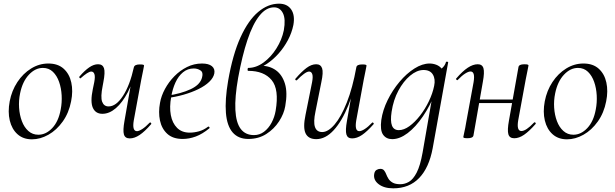

<svg xmlns="http://www.w3.org/2000/svg" viewBox="-20 -745 3353 1046"><path d="M154 14Q106.2 14 75.3 -13.8Q44.4 -41.6 33.2 -88.6Q22 -135.6 32.8 -193Q44 -251.6 74.8 -298.1Q105.6 -344.6 149.6 -371.8Q193.6 -399 243.4 -399Q295.4 -399 326.8 -370.7Q358.2 -342.4 368.4 -295.5Q378.6 -248.6 367.4 -193Q355.2 -129.8 321.7 -82.9Q288.2 -36 243.8 -11Q199.4 14 154 14ZM188.8 -11Q230.4 -11 264.7 -47.3Q299 -83.6 310.8 -149Q318 -186 315.9 -225.3Q313.8 -264.6 302 -298.6Q290.2 -332.6 268.2 -353.8Q246.2 -375 213.6 -375Q172 -375 137.2 -337.8Q102.4 -300.6 89.4 -236Q81.4 -197.4 84 -158Q86.6 -118.6 99.1 -85.2Q111.6 -51.8 134.4 -31.4Q157.2 -11 188.8 -11Z M538 -125Q500.6 -125 485.9 -157.6Q471.2 -190.2 485.6 -259.2L493.4 -297Q499.2 -327.6 494.3 -341.4Q489.4 -355.2 477.2 -355.2Q468 -355.2 453.3 -345.6Q438.6 -336 421 -320.2Q418 -316.2 414 -320.2Q410 -324.2 413 -328.2Q441 -360.6 465.9 -377.8Q490.8 -395 514.2 -395Q539.2 -395 546.5 -373.6Q553.8 -352.2 543 -297L539.4 -277.4Q527 -216.2 536.5 -190.7Q546 -165.2 571.6 -165.2Q612.6 -165.2 650.1 -222.8Q687.6 -280.4 709.4 -378.8L722.8 -377.8Q706.2 -300.2 676.7 -243.4Q647.2 -186.6 611.4 -155.8Q575.6 -125 538 -125ZM687 9Q661.4 9 655.1 -12.7Q648.8 -34.4 658.2 -86.6L709.4 -378.8Q713.6 -394 741.4 -394Q756.6 -394 760.7 -392.2Q764.8 -390.4 764.8 -387.6Q764.8 -384.4 759.8 -361.2Q754.8 -338 749.8 -312L708.8 -89Q699 -30.4 726.2 -30.4Q737 -30.4 755.1 -42Q773.2 -53.6 794.6 -76Q798.4 -80 802.4 -75.5Q806.4 -71 802.6 -67.8Q769 -28.8 740.9 -9.9Q712.8 9 687 9Z M975.2 12Q922 12 891.5 -15.8Q861 -43.6 851.5 -88.6Q842 -133.6 851.8 -185Q858.2 -222.4 878.8 -260.5Q899.4 -298.6 930.2 -329.9Q961 -361.2 999.2 -380.1Q1037.4 -399 1080.4 -399Q1116.6 -399 1134.3 -384.6Q1152 -370.2 1147.6 -345Q1143 -321.4 1120.2 -299.4Q1097.4 -277.4 1061.1 -259.6Q1024.8 -241.8 980.3 -229.1Q935.8 -216.4 888.2 -210.6L890.2 -223.6Q966.8 -234.6 1019.2 -259.3Q1071.6 -284 1081 -324Q1088.2 -350.8 1072.1 -361.4Q1056 -372 1035.6 -372Q1002.2 -372 976.9 -351.1Q951.6 -330.2 935.7 -295.2Q919.8 -260.2 912.8 -218Q902.4 -162.2 910.6 -118.2Q918.8 -74.2 944.8 -48.3Q970.8 -22.4 1013.4 -22.4Q1037.2 -22.4 1063.3 -29.4Q1089.4 -36.4 1113.8 -55Q1116.6 -57 1120.1 -53Q1123.6 -49 1120.8 -46.2Q1082.8 -14.8 1046.7 -1.4Q1010.6 12 975.2 12Z M1367.2 -364.8 1401.6 -386.8Q1449 -386.8 1483.3 -362.1Q1517.6 -337.4 1532.4 -288.9Q1547.2 -240.4 1534 -166.6Q1527 -125 1500.2 -83.7Q1473.4 -42.4 1431 -15.2Q1388.6 12 1332.8 12Q1278.4 12 1247.5 -23.5Q1216.6 -59 1210.8 -129.8Q1205 -200.6 1222.8 -304.8Q1247.8 -448.4 1290.1 -541.3Q1332.4 -634.2 1386.3 -679.6Q1440.2 -725 1500 -725Q1544.4 -725 1566.1 -693.9Q1587.8 -662.8 1578.4 -609.4Q1569.6 -565.8 1548.2 -525.8Q1526.8 -485.8 1497.3 -452.8Q1467.8 -419.8 1433.9 -397.2Q1400 -374.6 1367.2 -364.8ZM1363.8 -9Q1394.2 -9 1418.6 -27.4Q1443 -45.8 1459.3 -76.1Q1475.6 -106.4 1481.6 -141.4Q1501.6 -258.4 1459.9 -308.7Q1418.2 -359 1332.8 -359Q1328 -359 1328.8 -367Q1329.6 -375 1331.8 -375Q1375.4 -375 1415.9 -404.6Q1456.4 -434.2 1486.1 -481.5Q1515.8 -528.8 1526.2 -579.8Q1537.2 -641.8 1521.2 -673.4Q1505.2 -705 1472.8 -705Q1429.6 -705 1393.3 -659.4Q1357 -613.8 1328.2 -527.9Q1299.4 -442 1277.4 -321Q1258.8 -215.4 1262.3 -146.2Q1265.8 -77 1291.2 -43Q1316.6 -9 1363.8 -9Z M1702.8 13Q1660 13 1644.9 -18.3Q1629.8 -49.6 1644.4 -119L1680.2 -297Q1686 -327.6 1681.1 -341.4Q1676.2 -355.2 1664 -355.2Q1653.2 -355.2 1636.2 -342.8Q1619.2 -330.4 1598.4 -309Q1594.4 -305 1590.4 -309Q1586.4 -313 1590.4 -317Q1623.2 -355 1650 -375Q1676.8 -395 1702.6 -395Q1727 -395 1734.7 -373.2Q1742.4 -351.4 1730.6 -297L1698.8 -138Q1686.4 -80.4 1696 -53Q1705.6 -25.6 1735.4 -25.6Q1767.6 -25.6 1802.9 -66.8Q1838.2 -108 1869.6 -187.1Q1901 -266.2 1921.4 -378.8L1933.8 -377.8Q1914 -261.4 1878.6 -173.2Q1843.2 -85 1798.2 -36Q1753.2 13 1702.8 13ZM1898.2 9Q1873.4 9 1867.1 -12.7Q1860.8 -34.4 1870.2 -86.6L1921.4 -378.8Q1924 -394 1953.4 -394Q1967.8 -394 1972.3 -392.2Q1976.8 -390.4 1976.8 -387.6Q1976.8 -384.4 1971.8 -361.2Q1966.8 -338 1961.8 -312L1920.8 -89Q1911 -30.4 1937.4 -30.4Q1949 -30.4 1967.1 -42Q1985.2 -53.6 2006.6 -76Q2009.6 -80 2014 -75.5Q2018.4 -71 2014.6 -67.8Q1980.2 -28.8 1952.5 -9.9Q1924.8 9 1898.2 9Z M2122.4 281Q2072.4 281 2042.8 258.3Q2013.2 235.6 2018.6 203Q2021.2 186.8 2031.3 180.8Q2041.4 174.8 2051.8 174.8Q2065.4 174.8 2072.4 183.4Q2079.4 192 2084.1 204.4Q2088.8 216.8 2096.5 229.1Q2104.2 241.4 2119.2 250Q2134.2 258.6 2161.4 258.6Q2185 258.6 2207.9 245.5Q2230.8 232.4 2250.1 195.1Q2269.4 157.8 2282.2 86.4L2337 -229L2354 -246Q2324.4 -170.4 2284.4 -111.6Q2244.4 -52.8 2201 -19.9Q2157.6 13 2116.6 13Q2084.2 13 2067.1 -11.1Q2050 -35.2 2057.2 -91Q2065 -145.2 2091.7 -199.5Q2118.4 -253.8 2156.5 -299.1Q2194.6 -344.4 2237.7 -371.7Q2280.8 -399 2320.4 -399Q2338.8 -399 2356.6 -392.3Q2374.4 -385.6 2387.1 -370.3Q2399.8 -355 2401.8 -330.4L2359.4 -357Q2371.6 -359 2388.1 -373.4Q2404.6 -387.8 2409.6 -407Q2411.6 -410 2417.1 -408.8Q2422.6 -407.6 2421.6 -405.6L2337.2 62.6Q2317.6 168.6 2263.5 224.8Q2209.4 281 2122.4 281ZM2152.6 -36Q2180.6 -36 2210.6 -57.8Q2240.6 -79.6 2268.3 -115.2Q2296 -150.8 2316.5 -193.5Q2337 -236.2 2345.2 -277Q2353.2 -314 2338 -339.2Q2322.8 -364.4 2285.2 -363.6Q2250.2 -362.8 2214.1 -332.6Q2178 -302.4 2150.6 -251.6Q2123.2 -200.8 2113.4 -136Q2105.8 -85.8 2115.4 -60.9Q2125 -36 2152.6 -36Z M2527.4 8Q2513.2 8 2508.6 6.3Q2504 4.6 2504 1.6Q2504 -1.6 2509.5 -24.8Q2515 -48 2519 -74L2560 -297Q2569.8 -355.6 2543.4 -355.6Q2531.8 -355.6 2513.7 -344Q2495.6 -332.4 2474.2 -310Q2471.2 -306 2466.8 -310.5Q2462.4 -315 2466.2 -318.2Q2499.8 -357.2 2528.4 -376.1Q2557 -395 2582.6 -395Q2607.4 -395 2613.8 -373.3Q2620.2 -351.6 2610.6 -299.4L2559.4 -7.2Q2556.8 8 2527.4 8ZM2564 -183.4 2567.8 -202.6H2800.2L2797.2 -183.4ZM2781.4 8.2Q2755.8 8.2 2749.5 -13.9Q2743.2 -36 2752.6 -87.4L2804.6 -379.6Q2807.2 -394.8 2835.8 -394.8Q2851 -394.8 2855.1 -393Q2859.2 -391.2 2859.2 -388.4Q2859.2 -385.2 2854.2 -362.4Q2849.2 -339.6 2844.2 -312.8L2803.2 -89.8Q2793.4 -31.2 2820.6 -31.2Q2845.6 -31.2 2888.8 -76.8Q2892.8 -80.8 2896.8 -76.7Q2900.8 -72.6 2897 -68.6Q2863.4 -30.4 2835.6 -11.1Q2807.8 8.2 2781.4 8.2Z M3069 14Q3021.2 14 2990.3 -13.8Q2959.4 -41.6 2948.2 -88.6Q2937 -135.6 2947.8 -193Q2959 -251.6 2989.8 -298.1Q3020.6 -344.6 3064.6 -371.8Q3108.6 -399 3158.4 -399Q3210.4 -399 3241.8 -370.7Q3273.2 -342.4 3283.4 -295.5Q3293.6 -248.6 3282.4 -193Q3270.2 -129.8 3236.7 -82.9Q3203.2 -36 3158.8 -11Q3114.4 14 3069 14ZM3103.8 -11Q3145.4 -11 3179.7 -47.3Q3214 -83.6 3225.8 -149Q3233 -186 3230.9 -225.3Q3228.8 -264.6 3217 -298.6Q3205.2 -332.6 3183.2 -353.8Q3161.2 -375 3128.6 -375Q3087 -375 3052.2 -337.8Q3017.4 -300.6 3004.4 -236Q2996.4 -197.4 2999 -158Q3001.6 -118.6 3014.1 -85.2Q3026.6 -51.8 3049.4 -31.4Q3072.2 -11 3103.8 -11Z"/></svg>

Font: Cormorant Infant Light
Style: Italic
Weight: 300
Italic angle: -10°
Designer: Christian Thalmann (Catharsis Fonts)
Foundry: Catharsis Fonts
Version: Version 4.001